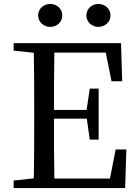

<svg xmlns="http://www.w3.org/2000/svg" viewBox="-20 -951 700 971"><path d="M477 -815C510 -815 539 -839 539 -873C539 -907 510 -931 477 -931C445 -931 417 -907 417 -873C417 -839 445 -815 477 -815ZM234 -815C267 -815 295 -839 295 -873C295 -907 267 -931 234 -931C201 -931 173 -907 173 -873C173 -839 201 -815 234 -815ZM565 -195 536 -48H255C253 -145 253 -243 253 -351H419L434 -245H479V-503H434L418 -395H253C253 -494 253 -590 255 -685H515L544 -540H598L592 -733H49V-695L151 -684C153 -588 153 -491 153 -393V-339C153 -241 153 -145 151 -49L49 -38V0H613L619 -195Z"/></svg>

Font: Source Han Serif JP Medium
Style: Regular
Weight: 500
Designer: Ryoko NISHIZUKA 西塚涼子 (kana & ideographs); Frank Grießhammer (Latin, Greek & Cyrillic); Wenlong ZHANG 张文龙 (bopomofo); San
Foundry: Adobe Systems Incorporated
Version: Version 1.001;PS 1.001;hotconv 16.6.54;makeotf.lib2.5.65590